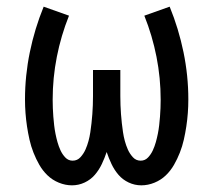

<svg xmlns="http://www.w3.org/2000/svg" viewBox="-20 -548 640 576"><path d="M196 8Q176 8 156.5 0Q137 -8 122.5 -22Q108 -36 98 -53.5Q88 -71 80.5 -90Q73 -109 68.5 -129Q64 -149 61 -169Q58 -189 56.5 -209Q55 -229 55 -250Q55 -321 69.5 -391.5Q84 -462 111 -528L187 -501Q163 -441 150.5 -377.5Q138 -314 138 -249Q138 -236 138.5 -223.5Q139 -211 140 -198Q141 -185 142.5 -172Q144 -159 146.5 -146.5Q149 -134 152.5 -121.5Q156 -109 161.5 -97Q167 -85 176 -75.5Q185 -66 198 -66Q212 -66 221.5 -76.5Q231 -87 236.5 -99.5Q242 -112 245.5 -125Q249 -138 251 -151.5Q253 -165 254.5 -178.5Q256 -192 257 -205.5Q258 -219 258.5 -232.5Q259 -246 259 -260V-338H341V-260Q341 -246 341.5 -232.5Q342 -219 343 -205.5Q344 -192 345.5 -178.5Q347 -165 349 -151.5Q351 -138 354.5 -125Q358 -112 363.5 -99.5Q369 -87 378.5 -76.5Q388 -66 402 -66Q415 -66 424 -75.5Q433 -85 438.5 -97Q444 -109 447.5 -121.5Q451 -134 453.5 -146.5Q456 -159 457.5 -172Q459 -185 460 -198Q461 -211 461.5 -223.5Q462 -236 462 -249Q462 -314 449.5 -377.5Q437 -441 413 -501L489 -528Q516 -462 530.5 -391.5Q545 -321 545 -250Q545 -229 543.5 -209Q542 -189 539 -169Q536 -149 531.5 -129Q527 -109 519.5 -90Q512 -71 502 -53.5Q492 -36 477.5 -22Q463 -8 443.5 0Q424 8 404 8Q384 8 366 -0.5Q348 -9 335.5 -23.5Q323 -38 314.5 -56Q306 -74 300 -92Q294 -74 285.5 -56Q277 -38 264.5 -23.5Q252 -9 234 -0.5Q216 8 196 8Z"/></svg>

Font: Bmono
Style: Regular
Weight: 400
Monospace: yes
Designer: Belleve Invis
Foundry: Belleve Invis
Version: Version 11.2.2; ttfautohint (v1.8.2)